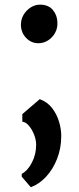

<svg xmlns="http://www.w3.org/2000/svg" viewBox="-20 -561 338 826"><path d="M73.5 199V187Q99.5 173 117.5 138Q135.5 103 135.5 62Q135.5 41 126.8 18.5Q118 -4 104.5 -20Q91 -36 76 -37.5V-70L151 -134.5Q184.5 -122 204.8 -95.2Q225 -68.5 234.2 -36.8Q243.5 -5 243.5 23.5Q243.5 77 225.5 122.5Q207.5 168 177.8 199.8Q148 231.5 112.5 244.5ZM145 -375Q115 -375 93 -397.2Q71 -419.5 70 -452.5Q69.5 -477 81.2 -497Q93 -517 112 -529Q131 -541 152 -541Q188.5 -541 207.5 -518Q226.5 -495 227 -464Q228 -439 216.5 -418.8Q205 -398.5 186 -386.8Q167 -375 145 -375Z"/></svg>

Font: Tracken
Style: Regular
Weight: 400
Designer: Eben Sorkin
Foundry: Eben Sorkin
Version: Version 2.001